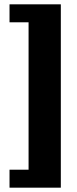

<svg xmlns="http://www.w3.org/2000/svg" viewBox="-20 -706 358 887"><path d="M24 161V78H112V-603H24V-686H261V161Z"/></svg>

Font: Chivo Medium Black
Style: Regular
Weight: 900
Version: Version 2.002